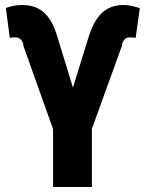

<svg xmlns="http://www.w3.org/2000/svg" viewBox="-20 -745 581 765"><path d="M346.2 -344.2V0H191.4V-344.2ZM254.4 -343.8 334 -600.6Q347.7 -644 367.2 -671.6Q386.7 -699.2 412.6 -712.2Q438.5 -725.1 471.2 -725.1Q489.3 -725.1 506.1 -721.2Q522.9 -717.3 537.1 -712.9L520.5 -594.2Q519.5 -594.7 510 -595.5Q500.5 -596.2 497.6 -596.2Q487.8 -596.2 481 -591.8Q474.1 -587.4 470.2 -579.6Q466.3 -571.8 465.3 -561L341.3 -218.3H245.1ZM206.5 -605.5 287.6 -340.3 293.9 -218.3H195.8L73.7 -561Q72.8 -572.8 68.4 -580.3Q64 -587.9 57.1 -592Q50.3 -596.2 41 -596.2Q38.1 -596.2 28.8 -595.5Q19.5 -594.7 19 -594.2L3.4 -713.4Q16.1 -717.8 32.2 -721.4Q48.3 -725.1 68.4 -725.1Q99.1 -725.1 124.8 -714.6Q150.4 -704.1 171.1 -678Q191.9 -651.9 206.5 -605.5Z"/></svg>

Font: Roboto Condensed ExtraBold
Style: Regular
Weight: 800
Designer: Christian Robertson
Foundry: Google
Version: Version 3.008; 2023